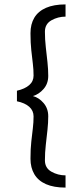

<svg xmlns="http://www.w3.org/2000/svg" viewBox="-20 -714 360 866"><path d="M275.6 -639V-694.1Q222.6 -694.1 187.3 -678.6Q152.1 -663.1 134.8 -634.1Q117.5 -605.1 117.5 -564.1Q117.5 -520.1 121.2 -486.9Q124.8 -453.6 128.1 -426.9Q131.4 -400.2 131.4 -373.2Q131.4 -347.2 111.9 -330.2Q92.4 -313.1 56.4 -304.8V-257.2Q92.4 -249.8 111.9 -232.4Q131.4 -215 131.4 -189Q131.4 -162 128.1 -135.1Q124.8 -108.1 121.2 -75.5Q117.5 -42.9 117.5 2.1Q117.5 42.1 134.8 71.6Q152.1 101.1 187.3 116.6Q222.6 132.1 275.6 132.1V77Q241.6 77 212.1 60.5Q182.6 44 182.6 9Q182.6 -26 186.6 -60.8Q190.6 -95.5 194.1 -128.1Q197.6 -160.7 197.6 -189.7Q197.6 -224.7 176.6 -249.2Q155.6 -273.7 128.6 -280.7Q155.6 -288.7 176.6 -312.7Q197.6 -336.7 197.6 -371.7Q197.6 -400.7 194.1 -433.5Q190.6 -466.2 186.6 -501.1Q182.6 -536 182.6 -571Q182.6 -606 212.1 -622.5Q241.6 -639 275.6 -639Z"/></svg>

Font: Ancizar Sans Thin
Style: Regular
Weight: 100
Designer: Cesar Puertas, Viviana Monsalve, Julian Moncada, Julian Prieto, Jose Castro, Mariel Hernandez, Felipe Aragon, Sara Alarc
Version: Version 8.100